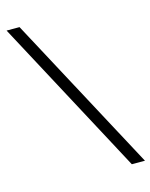

<svg xmlns="http://www.w3.org/2000/svg" viewBox="-123 -850 771 989"><g transform="rotate(-15 262.5 -356.0)"><path d="M525 60H455L10 -772H79Z"/></g></svg>

Font: Poly
Style: Italic
Weight: 400
Italic angle: -10°
Designer: Nicolas Silva
Foundry: Jose Nicolas Silva Schwarzenberg
Version: Version 1.003